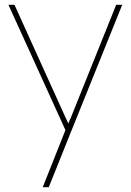

<svg xmlns="http://www.w3.org/2000/svg" viewBox="-20 -545 541 795"><path d="M252 -9 257 7 15 -525H40L252 -57Q260 -41 267 -25L258 -20Q261 -28 262.5 -32Q264 -36 267 -44L275 -62L461 -525H486L269 13L182 230H157Z"/></svg>

Font: Easer Grotesk Variable
Style: Regular
Weight: 400
Designer: Boardeaser, Bonnie Shaver-Troup, Thomas Jockin
Foundry: Lexend
Version: Version 1.001;Glyphs 3.1.2 (3151)